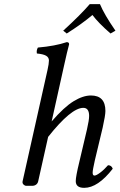

<svg xmlns="http://www.w3.org/2000/svg" viewBox="-20 -903 581 933"><path d="M213.9 -237.8 166 -23.9Q164.1 -12.7 156 -6.3Q147.9 0 136.2 0H107.9Q100.6 0 94.2 -6.3Q87.9 -12.7 89.8 -22L210.9 -563Q217.8 -593.8 217.8 -608.9Q217.8 -624 204.1 -632.1Q190.4 -640.1 159.2 -643.1Q156.2 -658.2 164.1 -671.9Q248 -679.2 304.2 -698.2Q315.9 -698.2 315.9 -688Q306.6 -654.3 291 -583L231 -313Q291.5 -382.8 337.4 -410.9Q383.3 -439 421.9 -439Q492.2 -439 492.2 -363.8Q492.2 -342.8 479 -283.2L440.9 -124Q430.2 -76.7 430.2 -64Q430.2 -49.8 439 -49.8Q447.8 -49.8 467 -64.2Q486.3 -78.6 504.9 -100.1Q522 -100.1 527.8 -83Q455.6 9.8 389.2 9.8Q348.1 9.8 348.1 -22.9Q348.1 -44.9 365.2 -115.2L402.8 -274.9Q413.1 -319.8 413.1 -339.8Q413.1 -378.9 384.8 -378.9Q325.7 -378.9 213.9 -237.8ZM465.8 -882.8Q486.3 -833 541 -753.9L517.1 -740.2Q457.5 -792 429.2 -830.1Q376.5 -785.6 304.2 -740.2L287.1 -753.9Q372.6 -832 416 -882.8Z"/></svg>

Font: Common Serif
Style: Italic
Weight: 400
Italic angle: -12°
Designer: Philipp H. Poll, Khaled Hosny
Foundry: Stefan Peev, Context Ltd.
Version: Version 1.026